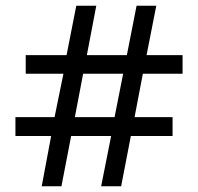

<svg xmlns="http://www.w3.org/2000/svg" viewBox="-20 -652 693 672"><path d="M159 -176H34V-242H171L202 -394H70V-459H213L247 -632H317L284 -459H424L458 -632H527L493 -459H619V-394H480L451 -242H584V-176H438L404 0H334L369 -176H229L195 0H126ZM381 -242 411 -394H271L242 -242Z"/></svg>

Font: lhindi15
Style: Regular
Weight: 400
Designer: Jelle Bosma - Monotype Design Team
Foundry: Monotype Imaging Inc.
Version: Version 2.006